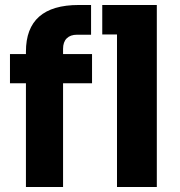

<svg xmlns="http://www.w3.org/2000/svg" viewBox="-20 -750 723 770"><path d="M232.9 0H84V-416H20V-533.2H84V-543Q84 -730 295.9 -730H345.2V-610.8H289.1Q262.2 -610.8 247.6 -596.2Q232.9 -581.5 232.9 -554.2V-533.2H349.1V-416H232.9ZM608.9 0H449.2V-611.8H390.1V-730H608.9Z"/></svg>

Font: Sora
Style: Bold
Weight: 700
Designer: Jonathan Barnbrook, Julián Moncada
Foundry: Barnbrook Fonts
Version: Version 2.000